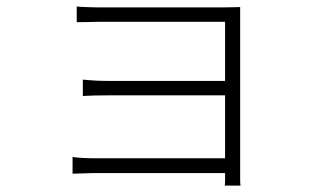

<svg xmlns="http://www.w3.org/2000/svg" viewBox="-20 -535 996 598"><path d="M206 -46Q219 -44 238.5 -43Q258 -42 283 -42H681V-238H313Q289 -238 269.5 -237.5Q250 -237 238 -236V-287Q249 -286 269 -284.5Q289 -283 312 -283H681V-467H305Q298 -467 285 -467Q272 -467 259 -466.5Q246 -466 235 -466Q224 -466 219 -466V-515Q224 -514 235.5 -513.5Q247 -513 260 -512.5Q273 -512 285.5 -512Q298 -512 305 -512H678Q695 -512 707.5 -512.5Q720 -513 728 -513V0Q728 11 728 22.5Q728 34 729 43H680Q681 37 681 27.5Q681 18 681 4H284Q260 4 239.5 5Q219 6 206 6Z"/></svg>

Font: Kinto Sans Light
Style: Regular
Weight: 300
Designer: Authors: Ryoko NISHIZUKA  (kana & ideographs); Paul D. Hunt (Latin, Greek & Cyrillic); Wenlong ZHANG  (bopomofo); Sandol
Foundry: Adobe Systems Incorporated, ookami Inc.
Version: Version 0.001